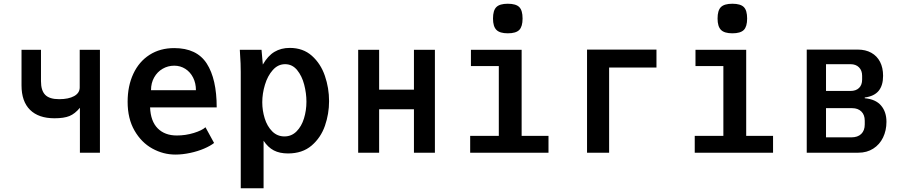

<svg xmlns="http://www.w3.org/2000/svg" viewBox="-20 -816 4840 1026"><path d="M407 -240Q380.5 -208 351.2 -196Q322 -184 271 -184Q186 -184 140.5 -229Q95 -274 95 -360V-550H199V-382Q199 -332 221.8 -309Q244.5 -286 296 -286Q346.5 -286 376.2 -302.5Q406 -319 406 -349V-550H514V0H407Z M662 -272Q662 -356.5 692.5 -421.8Q723 -487 779.2 -523Q835.5 -559 911 -559Q1031.5 -559 1084.8 -476.5Q1138 -394 1138 -242H782Q785 -168 822.8 -130Q860.5 -92 925 -92Q972 -92 1015.8 -105.5Q1059.5 -119 1078 -136L1124 -52Q1104.5 -36.5 1070.8 -22Q1037 -7.5 996.2 1.2Q955.5 10 917 10Q852.5 10 794 -22.2Q735.5 -54.5 698.8 -118.2Q662 -182 662 -272ZM911 -465Q877.5 -465 849 -448.5Q820.5 -432 803.8 -402.2Q787 -372.5 787 -334H1027Q1027 -371.5 1012 -401.2Q997 -431 970.5 -448Q944 -465 911 -465Z M1263 -523 1261.5 -550H1377.5L1384.5 -471Q1411.5 -518 1446.8 -539Q1482 -560 1528.5 -560Q1599.5 -560 1646.8 -517.8Q1694 -475.5 1716.2 -410.5Q1738.5 -345.5 1738.5 -275.5Q1738.5 -208 1716.5 -144.2Q1694.5 -80.5 1645.2 -38.2Q1596 4 1519 4Q1474.5 4 1443.2 -12.2Q1412 -28.5 1388.5 -64V190H1266.5V-431Q1266.5 -477.5 1263 -523ZM1617.5 -272.5Q1617.5 -317.5 1605.5 -363.8Q1593.5 -410 1567.8 -441.5Q1542 -473 1503.5 -473Q1465.5 -473 1437.8 -441.8Q1410 -410.5 1395.8 -363.2Q1381.5 -316 1381.5 -269.5Q1381.5 -225.5 1394.5 -183.5Q1407.5 -141.5 1434.5 -114.2Q1461.5 -87 1500 -87Q1538 -87 1564.8 -114Q1591.5 -141 1604.5 -183.5Q1617.5 -226 1617.5 -272.5Z M1894 -550H2006V-337H2192V-550H2304V0H2192V-232H2006V0H1894Z M2496.5 -550H2767.5V-90H2911V0H2492.5V-90H2645.5V-463H2496.5ZM2614.5 -717Q2614.5 -760.5 2632.5 -778.2Q2650.5 -796 2693.5 -796Q2737 -796 2754.8 -778.2Q2772.5 -760.5 2772.5 -717Q2772.5 -674 2754.8 -656Q2737 -638 2693.5 -638Q2651 -638 2632.8 -656.2Q2614.5 -674.5 2614.5 -717Z M3117 -551H3488V-455H3235V0H3117Z M3696.5 -550H3967.5V-90H4111V0H3692.5V-90H3845.5V-463H3696.5ZM3814.5 -717Q3814.5 -760.5 3832.5 -778.2Q3850.5 -796 3893.5 -796Q3937 -796 3954.8 -778.2Q3972.5 -760.5 3972.5 -717Q3972.5 -674 3954.8 -656Q3937 -638 3893.5 -638Q3851 -638 3832.8 -656.2Q3814.5 -674.5 3814.5 -717Z M4291 -551H4564Q4605.5 -551 4636 -534Q4666.5 -517 4682.8 -485.5Q4699 -454 4699 -411Q4699 -359 4675 -330.2Q4651 -301.5 4601 -295V-291Q4659 -286 4688 -252.2Q4717 -218.5 4717 -165Q4717 -119 4698.8 -81.2Q4680.5 -43.5 4646.5 -21.8Q4612.5 0 4567 0H4291ZM4601 -151V-171Q4601 -202.5 4582.8 -220.2Q4564.5 -238 4534 -238H4394V-82H4529Q4563.5 -82 4582.2 -100.2Q4601 -118.5 4601 -151ZM4587 -391V-411Q4587 -439.5 4570.2 -456.2Q4553.5 -473 4525 -473H4394V-330H4525Q4554 -330 4570.5 -346Q4587 -362 4587 -391Z"/></svg>

Font: JuliaMono
Style: Bold
Weight: 700
Monospace: yes
Designer: cormullion
Foundry: corm
Version: Version 0.055; ttfautohint (v1.8.4)